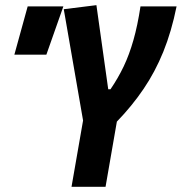

<svg xmlns="http://www.w3.org/2000/svg" viewBox="-20 -718 699 738"><path d="M254.9 0 299.3 -254.9 225.1 -682.6 350.6 -698.2 396 -375H404.8Q434.1 -418 455.6 -463.1Q477.1 -508.3 492.9 -564Q508.8 -619.6 520 -693.4H658.7Q639.2 -596.7 607.7 -519Q576.2 -441.4 531.7 -376Q487.3 -310.5 429.2 -250.5L385.7 0ZM35.2 -507.8 86.4 -693.4H223.6L158.2 -507.8Z"/></svg>

Font: Cascadia Code PL
Style: Bold Italic
Weight: 700
Italic angle: -10°
Monospace: yes
Designer: Aaron Bell
Foundry: Saja Typeworks
Version: Version 2404.023; ttfautohint (v1.8.4)